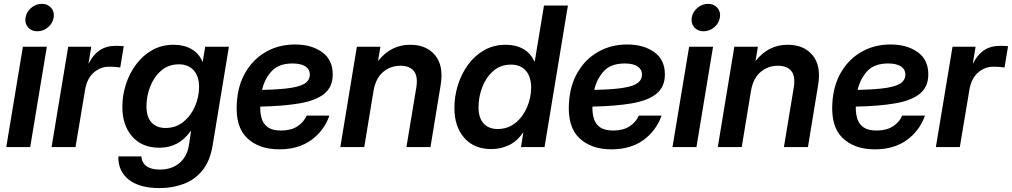

<svg xmlns="http://www.w3.org/2000/svg" viewBox="-20 -756 5202 987"><path d="M12.2 0 97.7 -515.6H220.7L135.3 0ZM171.9 -595.2Q141.6 -595.2 124 -615.7Q106.4 -636.2 111.3 -666Q116.2 -695.3 140.6 -715.8Q165 -736.3 195.3 -736.3Q225.1 -736.3 242.9 -715.8Q260.7 -695.3 255.9 -666Q251 -636.2 226.6 -615.7Q202.1 -595.2 171.9 -595.2Z M245.1 0 330.6 -515.6H449.2L435.1 -430.2H436.5Q458 -474.1 492.2 -497.3Q526.4 -520.5 576.7 -520.5Q588.9 -520.5 598.9 -519.8Q608.9 -519 616.2 -518.6L598.1 -409.2Q591.3 -410.2 575 -411.6Q558.6 -413.1 540.5 -413.1Q496.6 -413.1 461.7 -382.8Q426.8 -352.5 417 -292L368.2 0Z M799.8 210.9Q696.3 210.9 641.4 167Q586.4 123 588.4 47.9H706.5Q713.4 115.7 801.8 115.7Q862.3 115.7 902.1 82.5Q941.9 49.3 951.2 -9.8L962.4 -84.5H961.9Q929.7 -39.1 889.4 -17.8Q849.1 3.4 799.3 3.4Q710 3.4 659.4 -54.4Q608.9 -112.3 608.9 -206.1Q608.9 -266.1 627.4 -323Q646 -379.9 680.4 -425.8Q714.8 -471.7 763.4 -498.8Q812 -525.9 872.6 -525.9Q925.3 -525.9 964.4 -503.7Q1003.4 -481.4 1021.5 -437H1022L1034.7 -515.6H1156.7L1073.2 -9.3Q1060.1 70.8 1021.2 119.1Q982.4 167.5 925 189.2Q867.7 210.9 799.8 210.9ZM831.5 -98.1Q884.3 -98.1 922.9 -129.6Q961.4 -161.1 982.4 -209.5Q1003.4 -257.8 1003.4 -309.6Q1003.4 -363.3 975.8 -394.3Q948.2 -425.3 899.4 -425.3Q846.2 -425.3 808.8 -393.1Q771.5 -360.8 752.2 -311.3Q732.9 -261.7 732.9 -209.5Q732.9 -154.8 759 -126.5Q785.2 -98.1 831.5 -98.1Z M1415.5 11.7Q1311 11.7 1250.2 -46.4Q1189.5 -104.5 1197.3 -226.1Q1202.6 -317.9 1242.7 -385.5Q1282.7 -453.1 1348.4 -490.2Q1414.1 -527.3 1496.6 -527.3Q1580.6 -527.3 1635.5 -488.3Q1690.4 -449.2 1690.4 -373.5Q1690.4 -309.6 1647.5 -274.4Q1604.5 -239.3 1521.5 -224.9Q1438.5 -210.4 1317.9 -208Q1316.9 -173.8 1325.4 -146Q1334 -118.2 1357.4 -101.6Q1380.9 -85 1424.8 -85Q1475.1 -85 1508.3 -106.2Q1541.5 -127.4 1556.2 -161.6H1673.3Q1646 -84 1580.1 -36.1Q1514.2 11.7 1415.5 11.7ZM1327.1 -293.9Q1425.8 -295.9 1479 -304.9Q1532.2 -314 1552.5 -330.8Q1572.8 -347.7 1572.8 -372.1Q1572.8 -398.9 1550.3 -414.3Q1527.8 -429.7 1483.9 -429.7Q1412.6 -429.7 1376.5 -390.1Q1340.3 -350.6 1327.1 -293.9Z M1899.9 -287.6 1852.5 0H1729.5L1814.5 -515.6H1935.5L1923.3 -441.9Q1988.8 -525.9 2088.9 -525.9Q2172.4 -525.9 2217 -471.7Q2261.7 -417.5 2245.1 -317.9L2192.9 0H2069.3L2120.1 -306.6Q2129.4 -363.8 2107.4 -390.9Q2085.4 -418 2038.6 -418Q1987.3 -418 1949.2 -385.7Q1911.1 -353.5 1899.9 -287.6Z M2505.9 10.3Q2417 10.3 2366.5 -47.4Q2315.9 -105 2315.9 -200.7Q2315.9 -261.2 2334 -319.1Q2352.1 -377 2386.5 -423.8Q2420.9 -470.7 2469.7 -498.3Q2518.6 -525.9 2580.1 -525.9Q2632.8 -525.9 2671.4 -503.4Q2710 -481 2728 -437.5H2728.5L2776.4 -727.5H2899.4L2779.3 0H2658.2L2670.4 -76.2H2669.9Q2638.7 -29.8 2596.4 -9.8Q2554.2 10.3 2505.9 10.3ZM2538.1 -92.8Q2591.3 -92.8 2630.1 -124.5Q2668.9 -156.2 2689.7 -205.6Q2710.4 -254.9 2710.4 -306.6Q2710.4 -361.3 2683.1 -392.6Q2655.8 -423.8 2606.9 -423.8Q2553.2 -423.8 2515.9 -391.1Q2478.5 -358.4 2459.2 -308.1Q2439.9 -257.8 2439.9 -204.6Q2439.9 -149.9 2466.1 -121.3Q2492.2 -92.8 2538.1 -92.8Z M3123 11.7Q3018.6 11.7 2957.8 -46.4Q2897 -104.5 2904.8 -226.1Q2910.2 -317.9 2950.2 -385.5Q2990.2 -453.1 3055.9 -490.2Q3121.6 -527.3 3204.1 -527.3Q3288.1 -527.3 3343 -488.3Q3397.9 -449.2 3397.9 -373.5Q3397.9 -309.6 3355 -274.4Q3312 -239.3 3229 -224.9Q3146 -210.4 3025.4 -208Q3024.4 -173.8 3033 -146Q3041.5 -118.2 3064.9 -101.6Q3088.4 -85 3132.3 -85Q3182.6 -85 3215.8 -106.2Q3249 -127.4 3263.7 -161.6H3380.9Q3353.5 -84 3287.6 -36.1Q3221.7 11.7 3123 11.7ZM3034.7 -293.9Q3133.3 -295.9 3186.5 -304.9Q3239.7 -314 3260 -330.8Q3280.3 -347.7 3280.3 -372.1Q3280.3 -398.9 3257.8 -414.3Q3235.4 -429.7 3191.4 -429.7Q3120.1 -429.7 3084 -390.1Q3047.9 -350.6 3034.7 -293.9Z M3437 0 3522.5 -515.6H3645.5L3560.1 0ZM3596.7 -595.2Q3566.4 -595.2 3548.8 -615.7Q3531.2 -636.2 3536.1 -666Q3541 -695.3 3565.4 -715.8Q3589.8 -736.3 3620.1 -736.3Q3649.9 -736.3 3667.7 -715.8Q3685.5 -695.3 3680.7 -666Q3675.8 -636.2 3651.4 -615.7Q3627 -595.2 3596.7 -595.2Z M3840.3 -287.6 3793 0H3669.9L3754.9 -515.6H3876L3863.8 -441.9Q3929.2 -525.9 4029.3 -525.9Q4112.8 -525.9 4157.5 -471.7Q4202.1 -417.5 4185.5 -317.9L4133.3 0H4009.8L4060.5 -306.6Q4069.8 -363.8 4047.9 -390.9Q4025.9 -418 3979 -418Q3927.7 -418 3889.6 -385.7Q3851.6 -353.5 3840.3 -287.6Z M4477.1 11.7Q4372.6 11.7 4311.8 -46.4Q4251 -104.5 4258.8 -226.1Q4264.2 -317.9 4304.2 -385.5Q4344.2 -453.1 4409.9 -490.2Q4475.6 -527.3 4558.1 -527.3Q4642.1 -527.3 4697 -488.3Q4752 -449.2 4752 -373.5Q4752 -309.6 4709 -274.4Q4666 -239.3 4583 -224.9Q4500 -210.4 4379.4 -208Q4378.4 -173.8 4387 -146Q4395.5 -118.2 4418.9 -101.6Q4442.4 -85 4486.3 -85Q4536.6 -85 4569.8 -106.2Q4603 -127.4 4617.7 -161.6H4734.9Q4707.5 -84 4641.6 -36.1Q4575.7 11.7 4477.1 11.7ZM4388.7 -293.9Q4487.3 -295.9 4540.5 -304.9Q4593.8 -314 4614 -330.8Q4634.3 -347.7 4634.3 -372.1Q4634.3 -398.9 4611.8 -414.3Q4589.4 -429.7 4545.4 -429.7Q4474.1 -429.7 4438 -390.1Q4401.9 -350.6 4388.7 -293.9Z M4791 0 4876.5 -515.6H4995.1L4981 -430.2H4982.4Q5003.9 -474.1 5038.1 -497.3Q5072.3 -520.5 5122.6 -520.5Q5134.8 -520.5 5144.8 -519.8Q5154.8 -519 5162.1 -518.6L5144 -409.2Q5137.2 -410.2 5120.8 -411.6Q5104.5 -413.1 5086.4 -413.1Q5042.5 -413.1 5007.6 -382.8Q4972.7 -352.5 4962.9 -292L4914.1 0Z"/></svg>

Font: Inter Display SemiBold
Style: Italic
Weight: 600
Italic angle: -9.39999°
Designer: Rasmus Andersson
Foundry: rsms
Version: Version 4.000;git-a52131595